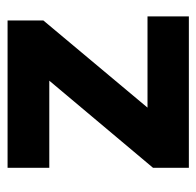

<svg xmlns="http://www.w3.org/2000/svg" viewBox="-26 -506 531 520"><g transform="rotate(-90 240.0 -245.5)"><path d="M46 0V-97L282 -378H46V-491H445V-394L209 -112H456V0Z"/></g></svg>

Font: Nunito Sans ExtraBold
Style: Regular
Weight: 800
Designer: Vernon Adams
Foundry: Vernon Adams
Version: Version 3.101; ttfautohint (v1.8.4.7-5d5b);gftools[0.9.27]